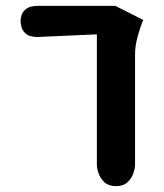

<svg xmlns="http://www.w3.org/2000/svg" viewBox="-20 -634 558 654"><path d="M375 0Q350 0 336 -13Q322 -26 316 -43Q310 -60 310 -73V-517L108 -508Q82 -508 69.5 -518Q57 -528 53.5 -541Q50 -554 50 -563Q50 -572 54 -584Q58 -596 71 -605Q84 -614 109 -614H373L468 -566Q459 -546 449.5 -512Q440 -478 440 -449V-73Q440 -60 434 -43Q428 -26 414 -13Q400 0 375 0Z"/></svg>

Font: El Messiri
Style: Bold
Weight: 700
Designer: Mohamed Gaber
Foundry: Kief Type Foundry
Version: Version 2.020; ttfautohint (v1.8.3)